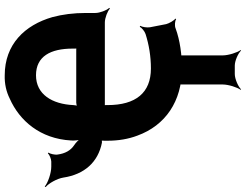

<svg xmlns="http://www.w3.org/2000/svg" viewBox="-172 -628 1015 792"><g transform="rotate(-90 335.0 -232.5)"><path d="M448 -117C348 -117 297 -179 297 -296V-302C297 -304 297 -310 296 -311L293 -308C294 -307 299 -307 302 -307H638C656 -307 685 -296 695 -286L698 -289C688 -299 677 -328 677 -346V-385C677 -436 671 -482 660 -523C627 -638 547 -720 420 -720C385 -721 353 -714 323 -699C233 -659 158 -574 151 -446C150 -433 152 -413 156 -404L160 -406C155 -414 142 -427 131 -434C110 -448 97 -471 93 -502C91 -513 96 -533 101 -540L98 -542C93 -536 75 -528 64 -528H43C16 -528 -24 -542 -39 -555L-41 -551C-26 -539 -6 -504 -2 -478C11 -392 61 -335 142 -319C146 -319 153 -319 155 -321L152 -324C150 -321 150 -311 150 -307V-296C150 -251 157 -210 171 -173C213 -57 313 11 448 11C504 11 564 3 613 -15C624 -20 644 -18 651 -13L654 -16C646 -21 634 -42 631 -54L618 -121C616 -133 619 -153 624 -161L620 -163C616 -155 602 -143 590 -139C546 -125 498 -117 448 -117ZM420 -591C498 -591 530 -531 530 -440V-433C530 -429 530 -422 532 -420L535 -423C533 -425 527 -425 524 -425H307C303 -425 292 -423 289 -420L292 -418C295 -421 297 -431 297 -437C301 -524 341 -591 420 -591ZM502 179V5C502 -19 514 -56 524 -69L522 -71C511 -59 480 -45 460 -45H425C405 -45 373 -59 362 -71L360 -69C370 -56 382 -19 382 5V179C382 203 370 240 360 253L362 255C373 243 405 229 425 229H460C480 229 511 243 522 255L524 253C514 240 502 203 502 179Z"/></g></svg>

Font: Asimov
Style: EdgeNar
Weight: 500
Designer: Google
Version: Version 2.000980: 2014